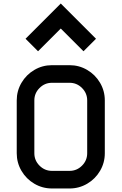

<svg xmlns="http://www.w3.org/2000/svg" viewBox="-20 -1070 690 1090"><path d="M175 -500V-200Q175 -159 204.5 -129.5Q234 -100 275 -100H375Q416 -100 445.5 -129.5Q475 -159 475 -200V-500Q475 -541 445.5 -570.5Q416 -600 375 -600H275Q234 -600 204.5 -570.5Q175 -541 175 -500ZM75 -500Q75 -554 102 -600Q129 -646 175 -673Q221 -700 275 -700H375Q429 -700 475 -673Q521 -646 548 -600Q575 -554 575 -500V-200Q575 -146 548 -100Q521 -54 475 -27Q429 0 375 0H275Q221 0 175 -27Q129 -54 102 -100Q75 -146 75 -200ZM525 -850 454 -779 325 -908 196 -779 125 -850 325 -1050Z"/></svg>

Font: Monoikos Medium
Style: Regular
Weight: 500
Designer: Brian Krent
Version: Version 0.088